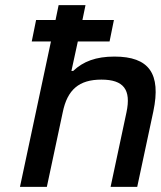

<svg xmlns="http://www.w3.org/2000/svg" viewBox="-20 -730 628 750"><path d="M209 -710 197 -652H121L104 -568H179L58 0H163L225 -291C243 -380 289 -419 376 -419C463 -419 493 -380 474 -291L412 0H516L579 -295C610 -443 562 -509 427 -509C355 -509 305 -490 266 -453H259L284 -568H408L425 -652H302L314 -710Z"/></svg>

Font: LT Wave Text Medium Italic
Style: Regular
Weight: 500
Designer: Daniel Lyons
Version: Version 2.5 (Glyphs App)